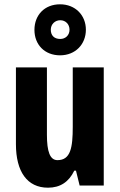

<svg xmlns="http://www.w3.org/2000/svg" viewBox="-20 -913 558 892"><path d="M259 -656C331 -656 379 -708 379 -775C379 -842 330 -893 259 -893C187 -893 140 -843 140 -774C140 -706 187 -656 259 -656ZM260 -732C231 -732 216 -749 216 -775C216 -800 235 -819 260 -819C285 -819 303 -800 303 -775C303 -749 284 -732 260 -732ZM462 -600H318V-324C318 -227 308 -169 247 -169C212 -169 198 -209 198 -287V-600H54V-243C54 -116 106 -41 203 -41C260 -41 300 -68 325 -120H333L350 -51H462Z"/></svg>

Font: Noto Sans Tamil UI ExtraCondensed ExtraBold
Style: Regular
Weight: 800
Width: 2
Designer: Jelle Bosma - Monotype Design Team
Foundry: Monotype Imaging Inc.
Version: Version 2.004